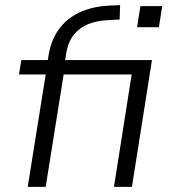

<svg xmlns="http://www.w3.org/2000/svg" viewBox="-20 -728 669 748"><path d="M88 0 158 -438H54L63 -494H184L163 -471L169 -512Q179 -572 209 -613.5Q239 -655 287.5 -678.5Q336 -702 402 -706L448 -708L446 -652L393 -649Q358 -647 325 -634.5Q292 -622 268.5 -594Q245 -566 237 -515L232 -481L223 -494H572L494 0H424L493 -438H228L158 0ZM514 -622 527 -704H612L599 -622Z"/></svg>

Font: Nunito Sans 7pt Light
Style: Italic
Weight: 300
Italic angle: -9°
Designer: Vernon Adams
Foundry: Vernon Adams
Version: Version 3.101;gftools[0.9.27]